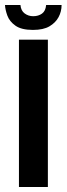

<svg xmlns="http://www.w3.org/2000/svg" viewBox="-34 -750 267 770"><path d="M42 0V-591H158V0ZM98 -630Q52 -630 28 -647Q4 -664 -4.5 -687.5Q-13 -711 -14 -730H48Q50 -707 65 -696Q80 -685 99 -685Q120 -685 134.5 -695.5Q149 -706 151 -730H213Q213 -704 201 -681.5Q189 -659 164.5 -644.5Q140 -630 98 -630Z"/></svg>

Font: Alumni Sans
Style: Bold
Weight: 700
Designer: Robert E. Leuschke
Foundry: Robert E. Leuschke
Version: Version 1.018